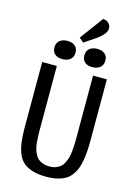

<svg xmlns="http://www.w3.org/2000/svg" viewBox="-150 -1094 841 1193"><g transform="rotate(15 271.0 -497.5)"><path d="M359.9 -1017.1Q378.4 -1016.1 392.1 -1005.6Q405.8 -995.1 409.2 -978Q413.6 -955.1 395.8 -932.9Q377.9 -910.6 352.1 -893.1L277.8 -842.8L249 -867.2ZM181.2 -828.1Q211.4 -828.1 229.7 -813.2Q248 -798.3 248 -770Q248 -740.7 228.5 -725.3Q209 -710 178.2 -710Q148.9 -710 130.9 -724.9Q112.8 -739.7 112.8 -768.1Q112.8 -797.4 132.1 -812.7Q151.4 -828.1 181.2 -828.1ZM373 -828.1Q403.3 -828.1 421.6 -813.2Q439.9 -798.3 439.9 -770Q439.9 -740.7 420.4 -725.3Q400.9 -710 370.1 -710Q340.8 -710 323 -724.9Q305.2 -739.7 305.2 -768.1Q305.2 -797.4 324.2 -812.7Q343.3 -828.1 373 -828.1ZM479 -273.9Q479 -231.4 476.8 -199Q474.6 -166.5 469 -134.5Q463.4 -102.5 453.6 -79.6Q443.8 -56.6 428.2 -36.4Q412.6 -16.1 390.6 -3.9Q368.7 8.3 338.9 15.1Q309.1 22 271 22Q219.7 22 183.1 10.7Q146.5 -0.5 123 -20.5Q99.6 -40.5 86.4 -74.2Q73.2 -107.9 68.1 -147Q63 -186 63 -241.2V-660.2H157.2V-252Q157.2 -225.6 157.7 -208.5Q158.2 -191.4 160.6 -167.5Q163.1 -143.6 167.5 -128.2Q171.9 -112.8 180.7 -95.5Q189.5 -78.1 201.4 -68.1Q213.4 -58.1 231.9 -51.5Q250.5 -44.9 273.9 -44.9Q297.4 -44.9 315.9 -52.2Q334.5 -59.6 346.4 -70.6Q358.4 -81.5 366.9 -100.1Q375.5 -118.7 379.9 -135.3Q384.3 -151.9 386.7 -177Q389.2 -202.1 389.6 -219.5Q390.1 -236.8 390.1 -263.2V-660.2H479Z"/></g></svg>

Font: Sansita Light
Style: Regular
Weight: 300
Designer: Pablo Cosgaya
Foundry: Omnibus-Type
Version: Version 1.006;hotconv 1.0.109;makeotfexe 2.5.65596